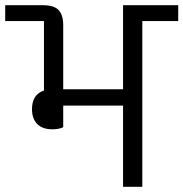

<svg xmlns="http://www.w3.org/2000/svg" viewBox="-40 -718 705 738"><path d="M161 -221Q123 -221 103 -241.5Q83 -262 83 -298Q83 -355 129 -370V-637H-20V-698H125Q168 -698 185.5 -679Q203 -660 203 -621V-375H433V-698H645V-637H507V0H433V-312H203V-229Q187 -221 161 -221Z"/></svg>

Font: IBM Plex Sans Devanagari
Style: Regular
Weight: 400
Designer: Mike Abbink, Paul van der Laan, Pieter van Rosmalen, Erin McLaughlin
Foundry: Bold Monday
Version: Version 1.1